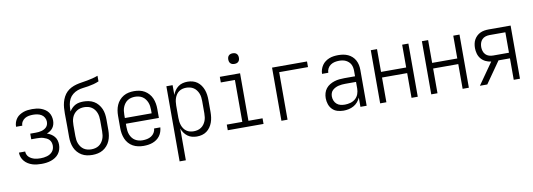

<svg xmlns="http://www.w3.org/2000/svg" viewBox="-68 -1185 5135 1850"><g transform="rotate(-10 2500.0 -260.0)"><path d="M253 8Q230 8 207 5.5Q184 3 162.5 -4Q141 -11 121.5 -23Q102 -35 87 -52.5Q72 -70 64 -91.5Q56 -113 56 -136V-137H117Q117 -122 123 -107.5Q129 -93 140 -82.5Q151 -72 164.5 -65Q178 -58 192.5 -54Q207 -50 222.5 -48.5Q238 -47 253 -47Q269 -47 284.5 -49Q300 -51 315.5 -55.5Q331 -60 344.5 -68Q358 -76 368.5 -88Q379 -100 384 -115.5Q389 -131 389 -147Q389 -163 384 -178.5Q379 -194 368 -205.5Q357 -217 342.5 -224Q328 -231 313 -235.5Q298 -240 282 -241.5Q266 -243 250 -243H195V-298H250Q264 -298 278 -299.5Q292 -301 305.5 -304.5Q319 -308 332 -315Q345 -322 354.5 -332Q364 -342 368.5 -355.5Q373 -369 373 -384Q373 -405 362.5 -424Q352 -443 334 -454Q316 -465 295 -469Q274 -473 253 -473Q232 -473 211.5 -469.5Q191 -466 173.5 -455.5Q156 -445 144.5 -427Q133 -409 133 -388V-387H72V-390Q72 -411 79 -431.5Q86 -452 99 -469Q112 -486 130.5 -497.5Q149 -509 169 -516Q189 -523 210.5 -525.5Q232 -528 253 -528Q275 -528 296.5 -525.5Q318 -523 338.5 -515.5Q359 -508 377.5 -496Q396 -484 409 -466.5Q422 -449 428 -427.5Q434 -406 434 -384Q434 -366 429 -347.5Q424 -329 413 -314Q402 -299 386.5 -288.5Q371 -278 353 -271Q373 -265 391.5 -253.5Q410 -242 424 -225.5Q438 -209 444 -188Q450 -167 450 -146Q450 -122 443 -99Q436 -76 422 -57.5Q408 -39 388 -26Q368 -13 345.5 -5.5Q323 2 299.5 5Q276 8 253 8Z M750 8Q723 8 696.5 2.5Q670 -3 647 -16.5Q624 -30 606 -50.5Q588 -71 577.5 -95.5Q567 -120 562.5 -146.5Q558 -173 558 -200V-306Q558 -338 557.5 -369Q557 -400 557 -432Q557 -459 559 -486.5Q561 -514 568 -540.5Q575 -567 588 -592Q601 -617 620.5 -636Q640 -655 664.5 -667.5Q689 -680 715.5 -687Q742 -694 769.5 -698Q797 -702 824 -707Q851 -712 877.5 -718.5Q904 -725 930 -735V-680Q905 -669 878.5 -662Q852 -655 825 -650.5Q798 -646 771 -643Q744 -640 718 -630.5Q692 -621 670.5 -603.5Q649 -586 636.5 -562Q624 -538 619.5 -510.5Q615 -483 615 -456V-441Q625 -458 640 -473Q655 -488 673 -497.5Q691 -507 711.5 -510.5Q732 -514 753 -514Q779 -514 805.5 -508.5Q832 -503 855 -489.5Q878 -476 895.5 -455Q913 -434 923.5 -410Q934 -386 938 -359.5Q942 -333 942 -306V-200Q942 -173 937.5 -146.5Q933 -120 922.5 -95.5Q912 -71 894 -50.5Q876 -30 853 -16.5Q830 -3 803.5 2.5Q777 8 750 8ZM750 -47Q769 -47 788 -51.5Q807 -56 823 -66.5Q839 -77 850.5 -92.5Q862 -108 869 -125.5Q876 -143 878.5 -162Q881 -181 881 -200V-306Q881 -325 878.5 -344Q876 -363 869 -381Q862 -399 850.5 -414Q839 -429 823 -439.5Q807 -450 788 -454.5Q769 -459 750 -459Q731 -459 712.5 -454.5Q694 -450 678 -439.5Q662 -429 650 -414Q638 -399 631 -381Q624 -363 621.5 -344Q619 -325 619 -306V-200Q619 -181 621.5 -162Q624 -143 631 -125.5Q638 -108 649.5 -92.5Q661 -77 677 -66.5Q693 -56 712 -51.5Q731 -47 750 -47Z M1251 8Q1225 8 1198 2.5Q1171 -3 1147.5 -16Q1124 -29 1106 -49.5Q1088 -70 1077.5 -95Q1067 -120 1062.5 -146.5Q1058 -173 1058 -200V-320Q1058 -347 1062.5 -373.5Q1067 -400 1077.5 -424.5Q1088 -449 1106 -469.5Q1124 -490 1147 -503.5Q1170 -517 1196.5 -522.5Q1223 -528 1250 -528Q1277 -528 1303.5 -522.5Q1330 -517 1353 -503.5Q1376 -490 1394 -469.5Q1412 -449 1422.5 -424.5Q1433 -400 1437.5 -373.5Q1442 -347 1442 -320V-232H1119V-200Q1119 -181 1121.5 -162Q1124 -143 1131 -125Q1138 -107 1150 -91.5Q1162 -76 1178.5 -66Q1195 -56 1213.5 -51.5Q1232 -47 1251 -47Q1273 -47 1295 -51.5Q1317 -56 1335.5 -67.5Q1354 -79 1366 -98.5Q1378 -118 1379 -140H1440Q1438 -118 1431 -96.5Q1424 -75 1410.5 -57Q1397 -39 1378.5 -26Q1360 -13 1339 -5.5Q1318 2 1296 5Q1274 8 1251 8ZM1119 -288H1381V-320Q1381 -339 1378.5 -358Q1376 -377 1369 -394.5Q1362 -412 1350.5 -427.5Q1339 -443 1323 -453.5Q1307 -464 1288 -468.5Q1269 -473 1250 -473Q1231 -473 1212 -468.5Q1193 -464 1177 -453.5Q1161 -443 1149.5 -427.5Q1138 -412 1131 -394.5Q1124 -377 1121.5 -358Q1119 -339 1119 -320Z M1566 215V-520H1627V-424Q1635 -447 1649 -467Q1663 -487 1682.5 -501.5Q1702 -516 1725.5 -522Q1749 -528 1773 -528Q1799 -528 1823.5 -521.5Q1848 -515 1868.5 -500Q1889 -485 1903.5 -464Q1918 -443 1926.5 -419.5Q1935 -396 1938.5 -370.5Q1942 -345 1942 -320V-200Q1942 -175 1938.5 -149.5Q1935 -124 1926.5 -100.5Q1918 -77 1903.5 -56Q1889 -35 1868.5 -20Q1848 -5 1823.5 1.5Q1799 8 1773 8Q1749 8 1725.5 2Q1702 -4 1682.5 -18.5Q1663 -33 1649 -53Q1635 -73 1627 -96V215ZM1751 -47Q1770 -47 1788.5 -51.5Q1807 -56 1823 -66.5Q1839 -77 1850.5 -92.5Q1862 -108 1869 -125.5Q1876 -143 1878.5 -162Q1881 -181 1881 -200V-320Q1881 -339 1878.5 -358Q1876 -377 1869 -394.5Q1862 -412 1850.5 -427.5Q1839 -443 1823 -453.5Q1807 -464 1788.5 -468.5Q1770 -473 1751 -473Q1732 -473 1714 -468.5Q1696 -464 1680.5 -453Q1665 -442 1654.5 -426.5Q1644 -411 1638 -393.5Q1632 -376 1629.5 -357.5Q1627 -339 1627 -320V-200Q1627 -181 1629.5 -162.5Q1632 -144 1638 -126.5Q1644 -109 1654.5 -93.5Q1665 -78 1680.5 -67Q1696 -56 1714 -51.5Q1732 -47 1751 -47Z M2075 0V-55H2227V-465H2089V-520H2287V-55H2425V0ZM2250 -618Q2239 -618 2229 -621Q2219 -624 2211.5 -631.5Q2204 -639 2201 -649Q2198 -659 2198 -670Q2198 -681 2201 -691Q2204 -701 2211.5 -708.5Q2219 -716 2229 -719Q2239 -722 2250 -722Q2261 -722 2271 -719Q2281 -716 2288.5 -708.5Q2296 -701 2299 -691Q2302 -681 2302 -670Q2302 -659 2299 -649Q2296 -639 2288.5 -631.5Q2281 -624 2271 -621Q2261 -618 2250 -618Z M2600 0V-520H2942V-465H2660V0Z M3208 8Q3178 8 3148.5 -0.5Q3119 -9 3098 -30.5Q3077 -52 3067.5 -81Q3058 -110 3058 -140Q3058 -165 3065 -189.5Q3072 -214 3087.5 -233.5Q3103 -253 3124.5 -266Q3146 -279 3170 -286.5Q3194 -294 3218.5 -296.5Q3243 -299 3268 -299H3373V-352Q3373 -368 3370 -384.5Q3367 -401 3359.5 -415.5Q3352 -430 3339.5 -441.5Q3327 -453 3312.5 -460Q3298 -467 3281.5 -470Q3265 -473 3248 -473Q3226 -473 3204.5 -468.5Q3183 -464 3164.5 -451.5Q3146 -439 3135.5 -419Q3125 -399 3125 -377H3064Q3064 -399 3071 -420.5Q3078 -442 3090.5 -460.5Q3103 -479 3121.5 -492.5Q3140 -506 3160.5 -514Q3181 -522 3203.5 -525Q3226 -528 3248 -528Q3273 -528 3297 -524Q3321 -520 3343 -510Q3365 -500 3383 -483.5Q3401 -467 3412.5 -445.5Q3424 -424 3429 -400Q3434 -376 3434 -352V0H3373V-91Q3363 -67 3346 -47.5Q3329 -28 3306.5 -15.5Q3284 -3 3258.5 2.5Q3233 8 3208 8ZM3230 -47Q3257 -47 3284.5 -54.5Q3312 -62 3333 -80.5Q3354 -99 3363.5 -125.5Q3373 -152 3373 -180V-244H3268Q3252 -244 3235 -242.5Q3218 -241 3201.5 -237Q3185 -233 3170 -225.5Q3155 -218 3142.5 -206.5Q3130 -195 3124.5 -179Q3119 -163 3119 -146Q3119 -125 3127 -105Q3135 -85 3151 -71Q3167 -57 3188 -52Q3209 -47 3230 -47Z M3566 0V-520H3627V-297H3873V-520H3934V0H3873V-242H3627V0Z M4066 0V-520H4127V-297H4373V-520H4434V0H4373V-242H4127V0Z M4542 0 4690 -211Q4662 -214 4636 -226.5Q4610 -239 4592 -260.5Q4574 -282 4566 -309.5Q4558 -337 4558 -365Q4558 -386 4562 -407Q4566 -428 4576 -446.5Q4586 -465 4601.5 -480Q4617 -495 4636 -504Q4655 -513 4676 -516.5Q4697 -520 4718 -520H4934V0H4873V-210H4761L4614 0ZM4718 -265H4873V-465H4718Q4698 -465 4678.5 -459Q4659 -453 4645 -438.5Q4631 -424 4625 -404.5Q4619 -385 4619 -365Q4619 -345 4625 -325.5Q4631 -306 4645 -291.5Q4659 -277 4678.5 -271Q4698 -265 4718 -265Z"/></g></svg>

Font: Iosevka Curly Light
Style: Regular
Weight: 300
Monospace: yes
Designer: Belleve Invis
Foundry: Belleve Invis
Version: Version 22.1.2; ttfautohint (v1.8.4)